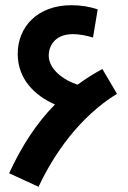

<svg xmlns="http://www.w3.org/2000/svg" viewBox="-20 -699 492 737"><path d="M128 18C187 -108 285 -250 429 -339L373 -434C339 -416 308 -396 278 -374C222 -392 167 -434 167 -486C167 -518 187 -568 260 -568C283 -568 310 -563 337 -555L355 -663C325 -673 293 -679 254 -679C125 -679 48 -597 48 -492C48 -396 113 -332 191 -298C122 -228 65 -142 15 -34Z"/></svg>

Font: Noto Sans Arabic UI SmBd
Style: Regular
Weight: 600
Designer: Monotype Design Team, Nadine Chahine and Nizar Qandah
Foundry: Monotype Imaging Inc.
Version: Version 2.010